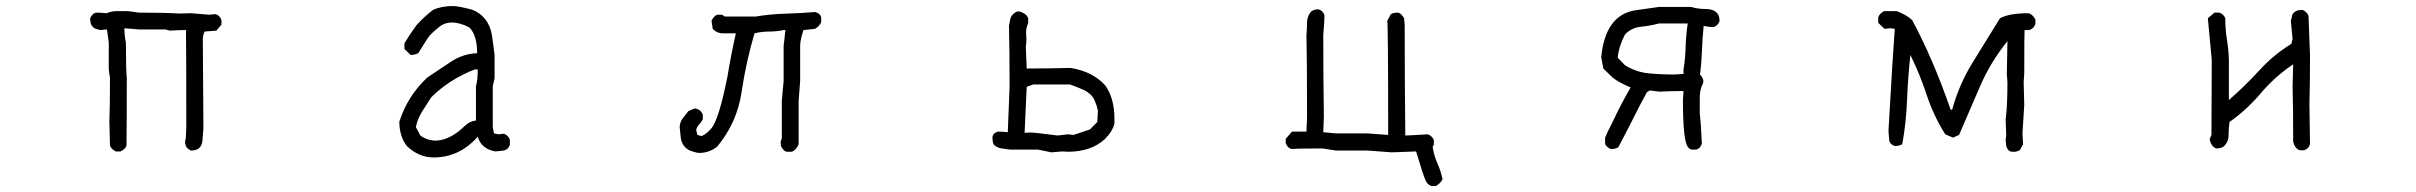

<svg xmlns="http://www.w3.org/2000/svg" viewBox="-20 -504 8040 639"><path d="M381 0H365Q348 -10 346 -20L344 -101Q346 -144 346 -244L342 -273V-362L336 -406L313 -404Q306 -406 299 -408Q292 -410 286 -418Q283 -422 282.5 -425Q282 -428 281 -431.5Q280 -435 280 -443Q287 -459 299 -462Q317 -462 334 -460Q352 -467 369 -467H406L443 -462Q531 -462 574 -459L616 -460L677 -455L697 -457Q712 -453 717 -437V-422L700 -402L661 -399Q655 -387 655 -373L657 -77L654 -40Q653 -3 616 -3Q611 -4 603.5 -11Q596 -18 596 -34Q599 -42 599 -54Q599 -66 600 -77Q600 -343 599 -399L600 -404Q573 -404 545 -402L531 -406H443L394 -410Q394 -386 399 -362Q399 -273 402 -244Q402 -103 401 -20Q398 -8 381 0Z M1431 -36Q1479 -38 1527 -85Q1544 -101 1564 -103V-217Q1570 -237 1570 -273H1560Q1474 -239 1415 -180Q1400 -157 1385 -133Q1370 -109 1364 -81L1379 -53Q1402 -36 1431 -36ZM1423 20Q1374 20 1334 -18Q1309 -51 1309 -99Q1336 -184 1402 -246Q1440 -271 1480 -298Q1520 -325 1568 -327Q1568 -385 1543 -412Q1512 -429 1483 -429Q1459 -429 1440 -413Q1425 -401 1411 -387Q1401 -374 1392 -359Q1383 -344 1372 -327Q1360 -321 1347 -321L1326 -341V-360Q1344 -390 1366 -420Q1390 -447 1421 -471Q1449 -484 1489 -484Q1508 -483 1551 -472Q1606 -450 1617 -388Q1622 -355 1626 -321V-244L1620 -217V-81L1624 -60L1639 -57L1657 -59Q1671 -54 1677 -39V-22Q1672 -7 1657 -3L1629 0Q1582 -8 1570 -49Q1509 20 1423 20Z M2307 5Q2300 5 2288 1Q2268 -4 2257.5 -17Q2247 -30 2245.5 -47Q2244 -64 2242 -81Q2243 -98 2252 -110Q2261 -122 2271 -134Q2289 -143 2294 -143Q2313 -139 2319 -122V-107Q2315 -98 2307 -90Q2299 -82 2297 -71L2301 -55L2315 -51Q2332 -59 2346 -75Q2372 -103 2401 -249Q2413 -322 2429 -393H2387Q2366 -393 2352 -408L2348 -435Q2356 -451 2367 -455H2383L2392 -449H2495Q2543 -457 2593.5 -458.5Q2644 -460 2693 -464Q2711 -459 2713 -445V-430Q2706 -415 2692 -408L2654 -404Q2643 -371 2643 -351V-235L2638 -169V-24Q2630 -4 2615 1H2599Q2589 1 2579 -18L2578 -32L2582 -44V-169L2588 -235V-351L2594 -404H2588Q2565 -399 2539.5 -399Q2514 -399 2491 -393Q2463 -298 2448 -197Q2433 -96 2367 -16Q2340 5 2307 5Z M3500 -53 3533 -57 3553 -55 3607 -73 3632 -98 3634 -136Q3630 -154 3623 -170Q3616 -186 3600 -197Q3588 -205 3572 -211Q3556 -217 3541 -223H3419L3397 -215L3390 -62L3409 -63Q3423 -63 3500 -53ZM3479 3 3435 -6H3342Q3328 -8 3313.5 -10Q3299 -12 3288 -22Q3283 -30 3283 -46Q3283 -60 3301 -66Q3318 -66 3334 -64L3340 -215Q3340 -346 3338 -418Q3340 -429 3342 -439Q3344 -449 3350.5 -455.5Q3357 -462 3361 -464Q3365 -466 3369 -466Q3374 -466 3381 -463Q3388 -460 3393.5 -455.5Q3399 -451 3402 -443V-426Q3395 -413 3395 -397L3396 -372Q3396 -360 3394 -349L3397 -276Q3470 -276 3543 -278Q3617 -266 3659 -219Q3689 -176 3689 -109V-93Q3683 -67 3657 -41Q3611 1 3535 1L3515 0Z M4759 115H4743Q4729 109 4724 95Q4716 78 4693 0L4612 3L4531 -3H4427L4381 -10Q4297 -10 4278 -8Q4264 -13 4259 -28V-42L4280 -66H4328L4330 -115Q4330 -307 4328 -387Q4330 -409 4330 -429.5Q4330 -450 4344 -466Q4354 -473 4368 -473Q4383 -469 4388 -453Q4388 -435 4384 -387Q4384 -250 4386 -115L4384 -64L4427 -60H4531L4600 -55Q4600 -417 4597 -435L4609 -457Q4617 -462 4634 -462Q4645 -458 4653 -443L4655 -422Q4655 -237 4657 -53Q4668 -53 4732 -57Q4746 -52 4752 -38V-22L4748 -16Q4752 13 4763.5 38.5Q4775 64 4781 93Q4772 108 4759 115Z M5552 -256 5583 -258V-273Q5589 -310 5590 -348Q5591 -386 5597 -426H5502Q5472 -418 5441 -415Q5410 -412 5388 -389Q5367 -348 5364 -312L5388 -287Q5425 -264 5466.5 -260Q5508 -256 5552 -256ZM5625 -6H5610Q5603 -8 5598 -14Q5581 -34 5581 -171L5583 -201Q5542 -201 5502 -199L5471 -203L5461 -197L5437 -152Q5403 -84 5366 -14Q5357 -8 5341 -8Q5335 -10 5328.5 -16Q5322 -22 5322 -28V-46Q5332 -70 5345 -94Q5377 -162 5407 -213Q5368 -229 5347 -246L5316 -276L5309 -314Q5323 -455 5424 -470L5502 -481H5608Q5631 -474 5656 -474Q5703 -474 5703 -434Q5698 -419 5683 -414Q5666 -414 5650 -418Q5646 -378 5644.5 -337.5Q5643 -297 5638 -256Q5649 -244 5649 -234L5648 -227Q5637 -207 5637 -179V-128Q5641 -93 5644 -26Q5639 -10 5625 -6Z M6689 1H6677Q6663 1 6657 -18L6655 -39L6657 -53L6655 -105Q6661 -151 6661 -229L6659 -258L6661 -367Q6605 -298 6570 -217Q6535 -136 6500 -55L6480 -46L6454 -57Q6415 -119 6392.5 -187.5Q6370 -256 6338 -321Q6330 -249 6327 -172.5Q6324 -96 6311 -24Q6301 -18 6286 -18Q6269 -24 6267.5 -38.5Q6266 -53 6265 -68Q6279 -315 6286 -408L6270 -410L6252 -408L6231 -428V-447Q6235 -458 6250 -467H6293Q6328 -453 6344 -437Q6413 -309 6472 -139H6477Q6500 -223 6545.5 -296.5Q6591 -370 6636 -443Q6666 -460 6732 -460Q6746 -455 6754 -439V-424Q6749 -409 6734 -404H6718Q6717 -389 6717 -260L6715 -231L6717 -155L6711 -60L6713 -24L6702 -4Z M7648 -4H7634Q7618 -9 7612 -32Q7612 -157 7610 -217L7612 -290Q7552 -250 7504.5 -194Q7457 -138 7400 -98Q7397 -77 7397 -54Q7397 -31 7380 -16Q7372 -10 7356 -10Q7339 -16 7334 -41L7340 -55L7341 -305L7328 -443L7350 -462H7366Q7381 -457 7386 -443Q7386 -406 7391.5 -372.5Q7397 -339 7398 -305V-171Q7453 -219 7500 -270.5Q7547 -322 7606 -358L7610 -374L7604 -437L7606 -440Q7607 -447 7608.5 -453Q7610 -459 7618 -465Q7626 -471 7643 -471Q7658 -465 7663 -451L7668 -319Q7668 -219 7666 -158L7668 -24Q7663 -8 7648 -4Z"/></svg>

Font: Yozai
Style: Regular
Weight: 400
Designer: LXGW / Y.OzVox
Foundry: LXGW / Y.OzVox
Version: Version 0.861;October 22, 2024